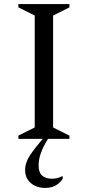

<svg xmlns="http://www.w3.org/2000/svg" viewBox="-20 -680 430 940"><path d="M70 0V-16L150 -56V-604L70 -644V-660H320V-644L240 -604V-56L320 -16V0H215Q191 38 180 69.5Q169 101 169 130Q169 164 186 179.5Q203 195 234 195Q245 195 257.5 192.5Q270 190 284 183H287V195Q274 216 252.5 228Q231 240 202 240Q158 240 130.5 216Q103 192 103 152Q103 116 127 80Q151 44 189 0Z"/></svg>

Font: Spectral SC
Style: Regular
Weight: 400
Designer: Jean-Baptiste Levee
Foundry: Production Type
Version: Version 2.001